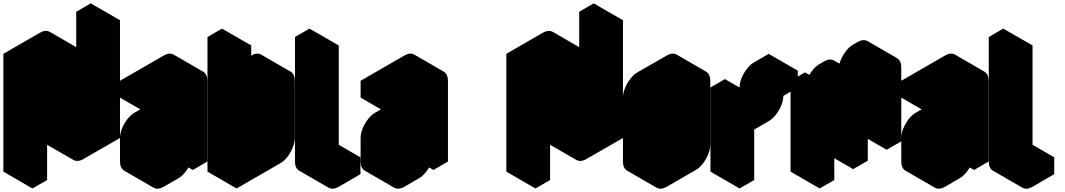

<svg xmlns="http://www.w3.org/2000/svg" viewBox="-63 -1070 6329 1141"><path d="M346 -775Q381 -795 407 -780Q433 -765 433 -725V-225L563 -300V-900L650 -950V-250L433 -125Q399 -105 372.5 -120Q346 -135 346 -175V-675L217 -600V0L130 50V-650ZM650 -950 563 -900 390 -1000 476 -1050ZM563 -900V-300L390 -400V-1000ZM563 -300 433 -225 260 -325 390 -400ZM346 -675V-175Q346 -135 372 -120L199 -220Q173 -235 173 -275V-775ZM407 -780Q381 -795 346 -775L130 -650L-43 -750L173 -875Q208 -895 234 -880ZM130 -650V50L-43 -50V-750Z M823 -490 1083 -640Q1117 -660 1143 -645Q1169 -630 1169 -590V-110L1083 -60V-160Q1083 -134 1071 -104Q1059 -74 1039 -48.5Q1019 -23 996 -10L910 40Q875 60 849 45Q823 30 823 -10V-150Q823 -177 835 -206.5Q847 -236 867 -261.5Q887 -287 910 -300L1083 -400V-540L823 -390ZM910 -60 1083 -160V-300L910 -200ZM1083 -540V-400L910 -500V-640ZM1083 -160V-60L910 -160V-260ZM1083 -300V-160L910 -260V-400ZM1083 -160 910 -60 736 -160 910 -260ZM1083 -400 910 -300Q887 -287 867 -261.5Q847 -236 835 -206.5Q823 -177 823 -150V-10Q823 30 849 45L676 -55Q650 -70 650 -110V-250Q650 -277 662 -306.5Q674 -336 693.7 -361.5Q713.4 -387 736 -400L910 -500ZM1143 -645Q1117 -660 1083 -640L823 -490L650 -590L910 -740Q944 -760 970 -745ZM823 -490V-390L650 -490V-590Z M1516 -590 1603 -640Q1637 -660 1663 -645Q1689 -630 1689 -590V-250Q1689 -224 1677 -194Q1665 -164 1645.5 -138.5Q1626 -113 1603 -100L1343 50V-750L1430 -800V-440Q1430 -467 1442 -496.5Q1454 -526 1473.5 -551.5Q1493 -577 1516 -590ZM1603 -540 1430 -440V-100L1603 -200ZM1603 -540V-200L1430 -300V-640ZM1603 -200 1430 -100 1256 -200 1430 -300ZM1663 -645Q1637 -660 1603 -640L1516 -590Q1493 -577 1473.5 -551.5Q1454 -526 1442 -496.5Q1430 -467 1430 -440L1256 -540Q1256 -567 1268 -596.5Q1280 -626 1300 -651.5Q1320 -677 1343 -690L1430 -740Q1464.4 -760 1490 -745ZM1430 -800 1343 -750 1170 -850 1256 -900ZM1343 -750V50L1170 -50V-850Z M1950 -60 2079 -135V-35L1950 40Q1915 60 1889 45Q1863 30 1863 -10V-750L1950 -800ZM1950 -800 1863 -750 1690 -850 1776 -900ZM2079 -135 1950 -60 1776 -160 1906 -235ZM1863 -750V-10Q1863 30 1889 45L1716 -55Q1690 -70 1690 -110V-850Z M2253 -490 2513 -640Q2547 -660 2573 -645Q2599 -630 2599 -590V-110L2513 -60V-160Q2513 -134 2501 -104Q2489 -74 2469 -48.5Q2449 -23 2426 -10L2340 40Q2305 60 2279 45Q2253 30 2253 -10V-150Q2253 -177 2265 -206.5Q2277 -236 2297 -261.5Q2317 -287 2340 -300L2513 -400V-540L2253 -390ZM2340 -60 2513 -160V-300L2340 -200ZM2513 -540V-400L2340 -500V-640ZM2513 -160V-60L2340 -160V-260ZM2513 -300V-160L2340 -260V-400ZM2513 -160 2340 -60 2166 -160 2340 -260ZM2513 -400 2340 -300Q2317 -287 2297 -261.5Q2277 -236 2265 -206.5Q2253 -177 2253 -150V-10Q2253 30 2279 45L2106 -55Q2080 -70 2080 -110V-250Q2080 -277 2092 -306.5Q2104 -336 2123.7 -361.5Q2143.4 -387 2166 -400L2340 -500ZM2573 -645Q2547 -660 2513 -640L2253 -490L2080 -590L2340 -740Q2374 -760 2400 -745ZM2253 -490V-390L2080 -490V-590Z M3335 -775Q3370 -795 3396 -780Q3422 -765 3422 -725V-225L3552 -300V-900L3639 -950V-250L3422 -125Q3388 -105 3361.5 -120Q3335 -135 3335 -175V-675L3206 -600V0L3119 50V-650ZM3639 -950 3552 -900 3379 -1000 3465 -1050ZM3552 -900V-300L3379 -400V-1000ZM3552 -300 3422 -225 3249 -325 3379 -400ZM3335 -675V-175Q3335 -135 3361 -120L3188 -220Q3162 -235 3162 -275V-775ZM3396 -780Q3370 -795 3335 -775L3119 -650L2946 -750L3162 -875Q3197 -895 3223 -880ZM3119 -650V50L2946 -50V-750Z M3899 -540 4072 -640Q4106 -660 4132 -645Q4158 -630 4158 -590V-210Q4158 -184 4146 -154Q4134 -124 4114.5 -98.5Q4095 -73 4072 -60L3899 40Q3864 60 3838 45Q3812 30 3812 -10V-390Q3812 -417 3824 -446.5Q3836 -476 3856 -501.5Q3876 -527 3899 -540ZM3899 -60 4072 -160V-540L3899 -440ZM4072 -540V-160L3899 -260V-640ZM4072 -160 3899 -60 3725 -160 3899 -260ZM4132 -645Q4106 -660 4072 -640L3899 -540Q3876 -527 3856 -501.5Q3836 -476 3824 -446.5Q3812 -417 3812 -390V-10Q3812 30 3838 45L3665 -55Q3639 -70 3639 -110V-490Q3639 -517 3651 -546.5Q3663 -576 3682.7 -601.5Q3702.4 -627 3725 -640L3899 -740Q3933.4 -760 3959 -745Z M4332 -450 4419 -500V-400L4505 -450Q4505 -477 4517 -506.5Q4529 -536 4549 -561.5Q4569 -587 4592 -600L4678 -650V-550L4592 -500Q4592 -474 4580 -444Q4568 -414 4548 -388.5Q4528 -363 4505 -350L4419 -300V0L4332 50ZM4332 -450V50L4159 -50V-550ZM4678 -650 4592 -600Q4569 -587 4549 -561.5Q4529 -536 4517 -506.5Q4505 -477 4505 -450L4332 -550Q4332 -577 4344.1 -606.5Q4356.3 -636 4376 -661.5Q4395.7 -687 4419 -700L4505 -750ZM4505 -450 4419 -400 4245 -500 4332 -550ZM4419 -500 4332 -450 4159 -550 4245 -600Z M4808 -490 4895 -540V-440Q4895 -467 4907 -496.5Q4919 -526 4938.5 -551.5Q4958 -577 4981 -590L5007 -605Q5042 -625 5068 -610Q5094 -595 5094 -555Q5094 -582 5106 -611.5Q5118 -641 5137.5 -666.5Q5157 -692 5180 -705L5206 -720Q5241 -740 5267 -725Q5293 -710 5293 -670V-230L5206 -180V-620L5094 -555V-115L5007 -65V-505L4895 -440V0L4808 50ZM5206 -620V-180L5033 -280V-720ZM5007 -505V-65L4834 -165V-605ZM5267 -725Q5241 -740 5206 -720L5180 -705Q5157 -692 5137.5 -666.5Q5118 -641 5106 -611.5Q5094 -582 5094 -555L4920 -655Q4920 -682 4932.5 -711.5Q4945 -741 4964.5 -766.5Q4984 -792 5007 -805L5033 -820Q5067 -840 5094 -825ZM4808 -490V50L4635 -50V-590ZM5068 -610Q5042 -625 5007 -605L4981 -590Q4958 -577 4938.5 -551.5Q4919 -526 4907 -496.5Q4895 -467 4895 -440L4721 -540Q4721 -567 4733 -596.5Q4745 -626 4765 -651.5Q4785 -677 4808 -690L4834 -705Q4868.4 -725 4894 -710ZM4895 -540 4808 -490 4635 -590 4721 -640Z M5466 -490 5726 -640Q5760 -660 5786 -645Q5812 -630 5812 -590V-110L5726 -60V-160Q5726 -134 5714 -104Q5702 -74 5682 -48.5Q5662 -23 5639 -10L5553 40Q5518 60 5492 45Q5466 30 5466 -10V-150Q5466 -177 5478 -206.5Q5490 -236 5510 -261.5Q5530 -287 5553 -300L5726 -400V-540L5466 -390ZM5553 -60 5726 -160V-300L5553 -200ZM5726 -540V-400L5553 -500V-640ZM5726 -160V-60L5553 -160V-260ZM5726 -300V-160L5553 -260V-400ZM5726 -160 5553 -60 5379 -160 5553 -260ZM5726 -400 5553 -300Q5530 -287 5510 -261.5Q5490 -236 5478 -206.5Q5466 -177 5466 -150V-10Q5466 30 5492 45L5319 -55Q5293 -70 5293 -110V-250Q5293 -277 5305 -306.5Q5317 -336 5336.7 -361.5Q5356.4 -387 5379 -400L5553 -500ZM5786 -645Q5760 -660 5726 -640L5466 -490L5293 -590L5553 -740Q5587 -760 5613 -745ZM5466 -490V-390L5293 -490V-590Z M6073 -60 6202 -135V-35L6073 40Q6038 60 6012 45Q5986 30 5986 -10V-750L6073 -800ZM6073 -800 5986 -750 5813 -850 5899 -900ZM6202 -135 6073 -60 5899 -160 6029 -235ZM5986 -750V-10Q5986 30 6012 45L5839 -55Q5813 -70 5813 -110V-850Z"/></svg>

Font: Nabla Normal
Style: Regular
Weight: 400
Designer: Arthur Reinders Folmer
Version: Version 1.000